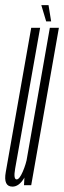

<svg xmlns="http://www.w3.org/2000/svg" viewBox="-43 -706 245 732"><path d="M48.5 0H76L181.5 -600H147L51.5 -56ZM110 -600H76L5 -197.5Q-11 -105.5 -21 -50Q-31 5.5 4.5 5.5Q29 5.5 48.2 -25.8Q67.5 -57 74 -93L61 -108Q56.5 -81 43.8 -51.5Q31 -22 20.5 -22Q7.5 -22 14.8 -63.5Q22 -105 38 -194ZM133 -624.5H152L142 -686.5H114.5Z"/></svg>

Font: Anybody UltraCondensed ExtraLight
Style: Italic
Weight: 250
Width: 1
Italic angle: -10°
Version: Version 1.113;gftools[0.9.25]